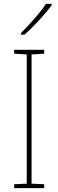

<svg xmlns="http://www.w3.org/2000/svg" viewBox="-20 -971 300 991"><path d="M208 0H53V-20L118 -23V-690L53 -694V-714H208V-694L143 -690V-23L208 -20ZM247 -944Q221 -909 181.5 -866Q142 -823 106 -792H88V-800Q122 -834 158 -875Q194 -916 217 -951H247Z"/></svg>

Font: Noto Sans Telugu SemiCondensed Thin
Style: Regular
Weight: 100
Width: 4
Designer: Jelle Bosma - Monotype Design Team
Foundry: Monotype Imaging Inc.
Version: Version 2.005; ttfautohint (v1.8.4.7-5d5b)